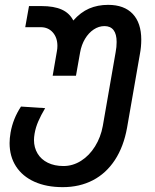

<svg xmlns="http://www.w3.org/2000/svg" viewBox="-20 -575 640 791"><path d="M19.5 14.5Q19.5 -4.5 23.5 -28.5Q33.5 -86 66.5 -136L166 -129.5Q148.5 -100 137.8 -75.2Q127 -50.5 122.5 -24.5Q120 -9.5 120 1.5Q120 33 134.8 57.5Q149.5 82 177 95.5Q204.5 109 241.5 109Q280 109 314 87.5Q348 66 371.5 28.2Q395 -9.5 403.5 -56L456.5 -360.5Q460.5 -381 460.5 -402Q460.5 -434.5 447.8 -451Q435 -467.5 410.5 -467.5Q387 -467.5 366 -453.5Q345 -439.5 330.2 -414.8Q315.5 -390 310 -359L293 -263H197L214.5 -364.5Q216.5 -374.5 216.5 -386Q216.5 -420 197.5 -441.5Q178.5 -463 147.5 -463H84L99.5 -550H150.5Q202.5 -550 234.5 -535.5Q266.5 -521 282 -490.5Q312 -524.5 347.2 -539.8Q382.5 -555 425.5 -555Q491.5 -555 526.8 -517.8Q562 -480.5 562 -411.5Q562 -382 556.5 -353L503.5 -49Q489.5 29 453.5 84Q417.5 139 362.8 167.5Q308 196 238.5 196Q171.5 196 122 173.8Q72.5 151.5 46 110.5Q19.5 69.5 19.5 14.5Z"/></svg>

Font: JuliaMono Medium
Style: Italic
Weight: 500
Italic angle: -9°
Monospace: yes
Designer: cormullion
Foundry: corm
Version: Version 0.054; ttfautohint (v1.8.4)